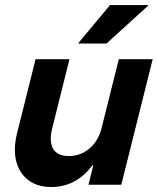

<svg xmlns="http://www.w3.org/2000/svg" viewBox="-20 -736 628 765"><path d="M184.2 9.2Q129.2 9.2 92.9 -18.3Q56.7 -45.8 44.6 -93.8Q32.5 -141.7 47.5 -203.3L121.7 -500H256.7L187.5 -222.5Q175 -170.8 192.1 -142.5Q209.2 -114.2 254.2 -114.2Q300.8 -114.2 336.7 -144.6Q372.5 -175 385 -226.7L453.3 -500H588.3L463.3 0H332.5L351.7 -77.5H348.3Q283.3 9.2 184.2 9.2ZM292.5 -562.5 293.3 -565.8 418.3 -715.8H570L569.2 -712.5L404.2 -562.5Z"/></svg>

Font: Funnel Sans Light
Style: Bold Italic
Weight: 700
Italic angle: -14.036°
Version: Version 1.000